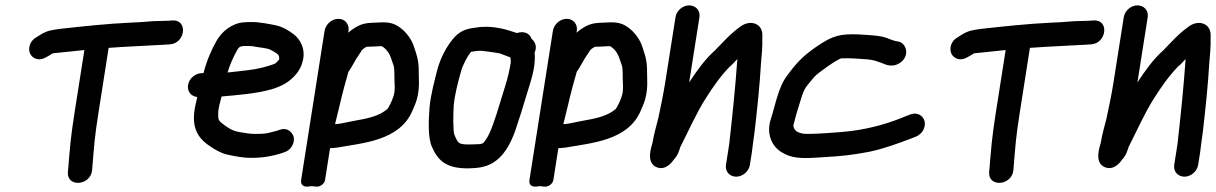

<svg xmlns="http://www.w3.org/2000/svg" viewBox="-20 -579 4522 714"><path d="M597.6 -413.1 611.9 -414.1C670.7 -418.2 679.8 -508.3 619.5 -502.9L605.3 -501.9C595.7 -501.3 585.9 -501 575.8 -501C538.2 -501 514.3 -496.1 467.9 -495C374.3 -490.6 291.2 -481.3 204.1 -471.8C167.8 -466.9 154.1 -464.7 128.3 -448.6L114.7 -440.1C88.6 -425.3 83.8 -395.8 92.3 -378.8C100.3 -362.7 123.6 -349.4 151.4 -366.1L164.9 -373.7C183.8 -384.3 165.4 -378.9 200.2 -383.2C231 -386.5 262.1 -389.8 293.8 -392.9L257.2 -160C241.6 -60.8 240.1 -27.8 233.7 46.8L232.5 60.8C227.5 119 318.7 112.3 322.7 51.9L323.6 40.1C330.1 -35.6 330.9 -62.9 346.2 -160L384 -401C454.7 -406.4 531 -408.9 597.6 -413.1Z M826.2 -309.4C835.8 -341 848.1 -367.8 862.1 -393C870.4 -408.6 880 -408 901.1 -408C908.4 -408 916.7 -408 935.4 -404.3C967.9 -399.4 978 -399.1 991.6 -391C1013.4 -378.2 1019.6 -375.4 1018.1 -357.5C1007.5 -346.1 1007.3 -344 997.2 -340.2C973.3 -331.2 935.2 -321.4 901.4 -317.9C878.1 -315.6 851.2 -311.5 826.2 -309.4ZM713.6 -218.2C712.4 -213.2 711 -207.3 709.5 -199.8C690.2 -122.7 703.7 -74.6 755.8 -38.8C780.1 -21.5 801.8 -9.7 823.3 -4.6C849.9 1.4 880.2 8 914.7 8C956.3 8 991.4 2.1 1024.5 -8.4L1035.4 -12.1C1061.8 -19.4 1075.7 -46.5 1072.7 -66.2C1069.9 -84.8 1050.4 -106.7 1020.6 -96.5L1010 -92.8C1002.7 -90.9 994.6 -88.8 983.6 -86C968 -81.5 952.2 -81 927.7 -81C917.8 -81 907.4 -81.9 896 -83.7C855.4 -89.9 846.1 -91.3 815.4 -112.9C790.3 -131.7 790.9 -132.1 791.6 -163.4C793.2 -179.4 798.5 -200.8 803.9 -220.2C864.6 -225.6 930.4 -230.6 986.5 -246C1006.9 -251.5 1035.2 -262.4 1056.8 -279.5C1072.6 -292.1 1096.7 -316 1104.4 -347.1C1119.3 -395.3 1096 -433.8 1071.9 -451.8C1056.1 -463.5 1034.8 -478.1 1007.3 -484.5C989.3 -488.2 941 -498.3 912.5 -497C903.7 -497 894.2 -496.7 886.1 -495.9C842.3 -492.6 804.2 -461.5 784.8 -426.3C765.9 -392.9 748.9 -353.9 736.7 -307H731.3C708.2 -307 683.4 -289 679.4 -263C675.6 -239.4 690.2 -220.6 713.6 -218.2Z M1225.9 -117.3C1229.9 -133.8 1236 -158.5 1243.8 -190.1C1251.1 -223.6 1269.3 -291.5 1275.6 -311.6C1286.8 -326.8 1298.9 -351.4 1305.1 -360.8L1320.9 -384.8C1327.6 -395.1 1324.8 -393.2 1339.1 -402.8C1344.1 -405.9 1341.4 -404.8 1370.9 -406C1403.9 -407.4 1396.6 -409.6 1407.6 -402.1C1418.8 -393.5 1428.1 -380.4 1433.8 -363.8L1444.4 -333C1445.5 -327.8 1446.6 -317.6 1446.6 -307.4C1445.8 -271.8 1451.7 -245.9 1443 -220.3C1437.1 -202.2 1424.3 -176.8 1420.6 -173.7C1391.5 -148.5 1352.5 -138.9 1291.6 -128.6C1254.4 -121.4 1246.1 -118.4 1225.9 -117.3ZM1187 -464 1099.9 90C1096.5 111.2 1112.9 116 1123.6 114.9L1140.9 113.1C1143.4 113.4 1148.8 115 1157.4 115H1159.9C1170.6 115 1186.5 105.1 1188.9 90L1207.4 -28.1C1214.4 -28.4 1226.4 -28.8 1235.4 -30.4C1327.8 -47.3 1465.7 -54.9 1513.4 -166.6C1520.4 -183.3 1526 -195.3 1529.3 -206.7C1542.5 -252 1536.7 -287.2 1537.1 -320.8C1536.8 -357.8 1528 -378.6 1520.1 -403.7C1511 -432.4 1492.2 -457.7 1468.8 -475.7C1443.4 -494.6 1422.1 -497.9 1381.4 -495C1349.7 -493.8 1329.2 -494.3 1299.6 -475.6C1291.1 -470.4 1283.8 -465.3 1274.9 -457.3L1276 -464C1279.7 -488.1 1263.7 -509 1238.5 -509C1213.3 -509 1190.7 -488.1 1187 -464Z M1879.4 -346C1870 -287.2 1853.3 -243.1 1834.8 -181.5C1823.2 -142.9 1804 -84.2 1789 -63.1C1774.3 -42.4 1779.7 -43.2 1736.9 -42C1682.4 -40.5 1684.4 -45.5 1669.8 -77.6C1664.4 -92.3 1665.2 -152 1667.3 -187C1671.3 -228.5 1682.6 -271.7 1693.8 -311.2C1700.8 -338.3 1717.8 -369.1 1731.4 -386.3C1744.5 -388.7 1760.4 -390.9 1771.5 -390.1C1782 -389.3 1832 -382.2 1838.1 -380.4C1848.5 -377.4 1861.8 -371.1 1878 -365.4C1879.3 -359.3 1880 -354 1879.4 -346ZM1902.4 -456.1C1866 -468.6 1810.8 -486.4 1752.1 -476.7C1725 -473.2 1697.9 -470.1 1670.6 -441.3C1643.6 -411.6 1619.1 -366.9 1606.5 -320.6C1596 -278.8 1582.3 -230 1577.4 -180.1C1574.4 -135.7 1569.7 -69.5 1586.6 -32.1C1608.8 19.1 1641.3 48.8 1725.2 47C1757.9 46.3 1785.2 41.9 1807.8 29.4C1854 3.9 1878.8 -44.7 1896.2 -93.3C1911.1 -136.8 1927.1 -188.2 1939.4 -230.1C1951.8 -272 1974 -329.8 1968 -383.1C1979.5 -407.2 1967.5 -426.3 1956.6 -434.7C1948.5 -459.7 1922 -463.1 1902.4 -456.1Z M2074.9 -117.3C2078.9 -133.8 2085 -158.5 2092.8 -190.1C2100.1 -223.6 2118.3 -291.5 2124.6 -311.6C2135.8 -326.8 2147.9 -351.4 2154.1 -360.8L2169.9 -384.8C2176.6 -395.1 2173.8 -393.2 2188.1 -402.8C2193.1 -405.9 2190.4 -404.8 2219.9 -406C2252.9 -407.4 2245.6 -409.6 2256.6 -402.1C2267.8 -393.5 2277.1 -380.4 2282.8 -363.8L2293.4 -333C2294.5 -327.8 2295.6 -317.6 2295.6 -307.4C2294.8 -271.8 2300.7 -245.9 2292 -220.3C2286.1 -202.2 2273.3 -176.8 2269.6 -173.7C2240.5 -148.5 2201.5 -138.9 2140.6 -128.6C2103.4 -121.4 2095.1 -118.4 2074.9 -117.3ZM2036 -464 1948.9 90C1945.5 111.2 1961.9 116 1972.6 114.9L1989.9 113.1C1992.4 113.4 1997.8 115 2006.4 115H2008.9C2019.6 115 2035.5 105.1 2037.9 90L2056.4 -28.1C2063.4 -28.4 2075.4 -28.8 2084.4 -30.4C2176.8 -47.3 2314.7 -54.9 2362.4 -166.6C2369.4 -183.3 2375 -195.3 2378.3 -206.7C2391.5 -252 2385.7 -287.2 2386.1 -320.8C2385.8 -357.8 2377 -378.6 2369.1 -403.7C2360 -432.4 2341.2 -457.7 2317.8 -475.7C2292.4 -494.6 2271.1 -497.9 2230.4 -495C2198.7 -493.8 2178.2 -494.3 2148.6 -475.6C2140.1 -470.4 2132.8 -465.3 2123.9 -457.3L2125 -464C2128.7 -488.1 2112.7 -509 2087.5 -509C2062.3 -509 2039.7 -488.1 2036 -464Z M2492 -515 2453.1 -268C2447.9 -234.9 2435.5 -173 2427.9 -139C2419.9 -107.3 2411.8 -80.6 2406.5 -47.9C2403.9 -36.3 2379.6 25.6 2421.8 42.8C2459.3 58.2 2485.3 15 2485.3 15C2502.8 -2.6 2506.5 -23.5 2510.2 -32.8C2538.8 -88.7 2570.5 -160.2 2602.6 -210.2C2631.1 -255.7 2660.6 -297.4 2693.1 -330.6C2703.4 -339 2713.7 -350.6 2722 -359.6C2715 -258 2703.8 -149.5 2691.7 -42.5L2679.7 34C2675.6 60 2694.7 78 2717.7 78C2742 78 2764.8 58.3 2768.7 34L2775.6 -10C2777.2 -20.6 2778.6 -31.2 2780.2 -45.6C2781.6 -54.8 2783.8 -71 2786.3 -90.9C2796.1 -174.4 2805.2 -262.2 2809.9 -343.1C2812.7 -375.2 2815.8 -405.9 2814.9 -434.6C2814.6 -444.6 2819.2 -471.2 2797.1 -486.3C2777.5 -499.6 2750.8 -493.8 2733.2 -480C2695.3 -453.2 2668 -421.2 2639.1 -391.9C2601.8 -359.1 2571 -315.4 2542.8 -272.4L2581 -515C2585.1 -541 2565.9 -559 2542.9 -559C2518.6 -559 2495.8 -539.3 2492 -515Z M3318.9 -424.8C3307.1 -426.3 3291 -432.1 3278.9 -437.3C3251.9 -448.3 3200.8 -448.8 3173.3 -451C3107.4 -453.5 3078.4 -447.8 3021.2 -408.9C2965.7 -371.5 2941 -343.7 2908.9 -300.2C2873.9 -256.7 2862.2 -182.7 2847.2 -138.5C2828.1 -82.2 2850.5 -36.8 2882.5 -15.6C2922.4 11.3 2960.2 11.2 3036.6 5.9C3118.3 1.3 3148.9 -3 3212.3 -14.5C3270.1 -26.7 3323.5 -47.1 3370.8 -64.9L3386 -71C3414.9 -82.6 3423.1 -112 3417.7 -130.3C3412.4 -148 3391.5 -163.9 3364.5 -153.1L3348.9 -147.2C3348.6 -147.1 3348 -146.9 3347.6 -146.7C3289.6 -121.7 3219.6 -101.2 3145 -91.8C3120.9 -88.2 2984.8 -77.4 2964.3 -82.4C2952.5 -84.9 2946.1 -87.8 2942.1 -90.8C2934.4 -96.5 2927.1 -108.4 2932.3 -120.9C2932.7 -121.9 2933.2 -123.6 2933.6 -124.9C2939.2 -148.5 2954.1 -197.7 2962.8 -223.8C2973 -255.2 2983.6 -262.8 3008.9 -293.9C3020.6 -307 3095.3 -360.6 3109.2 -362C3143.8 -363.4 3171 -360.6 3207 -358.1C3236.5 -354.5 3233.3 -352.9 3258.6 -345C3265.2 -343 3293.8 -324.6 3324.8 -343.9C3366.2 -369.8 3350.9 -420.7 3318.9 -424.8Z M4023.6 -413.1 4037.9 -414.1C4096.7 -418.2 4105.8 -508.3 4045.5 -502.9L4031.3 -501.9C4021.7 -501.3 4011.9 -501 4001.8 -501C3964.2 -501 3940.3 -496.1 3893.9 -495C3800.3 -490.6 3717.2 -481.3 3630.1 -471.8C3593.8 -466.9 3580.1 -464.7 3554.3 -448.6L3540.7 -440.1C3514.6 -425.3 3509.8 -395.8 3518.3 -378.8C3526.3 -362.7 3549.6 -349.4 3577.4 -366.1L3590.9 -373.7C3609.8 -384.3 3591.4 -378.9 3626.2 -383.2C3657 -386.5 3688.1 -389.8 3719.8 -392.9L3683.2 -160C3667.6 -60.8 3666.1 -27.8 3659.7 46.8L3658.5 60.8C3653.5 119 3744.7 112.3 3748.7 51.9L3749.6 40.1C3756.1 -35.6 3756.9 -62.9 3772.2 -160L3810 -401C3880.7 -406.4 3957 -408.9 4023.6 -413.1Z M4159 -515 4120.1 -268C4114.9 -234.9 4102.5 -173 4094.9 -139C4086.9 -107.3 4078.8 -80.6 4073.5 -47.9C4070.9 -36.3 4046.6 25.6 4088.8 42.8C4126.3 58.2 4152.3 15 4152.3 15C4169.8 -2.6 4173.5 -23.5 4177.2 -32.8C4205.8 -88.7 4237.5 -160.2 4269.6 -210.2C4298.1 -255.7 4327.6 -297.4 4360.1 -330.6C4370.4 -339 4380.7 -350.6 4389 -359.6C4382 -258 4370.8 -149.5 4358.7 -42.5L4346.7 34C4342.6 60 4361.7 78 4384.7 78C4409 78 4431.8 58.3 4435.7 34L4442.6 -10C4444.2 -20.6 4445.6 -31.2 4447.2 -45.6C4448.6 -54.8 4450.8 -71 4453.3 -90.9C4463.1 -174.4 4472.2 -262.2 4476.9 -343.1C4479.7 -375.2 4482.8 -405.9 4481.9 -434.6C4481.6 -444.6 4486.2 -471.2 4464.1 -486.3C4444.5 -499.6 4417.8 -493.8 4400.2 -480C4362.3 -453.2 4335 -421.2 4306.1 -391.9C4268.8 -359.1 4238 -315.4 4209.8 -272.4L4248 -515C4252.1 -541 4232.9 -559 4209.9 -559C4185.6 -559 4162.8 -539.3 4159 -515Z"/></svg>

Font: Just Breathe
Style: BdObl3
Weight: 400
Foundry: Cannot Into Space Fonts
Version: Version 0.72